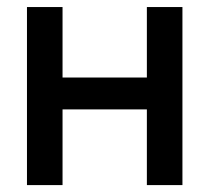

<svg xmlns="http://www.w3.org/2000/svg" viewBox="-20 -536 606 556"><path d="M161.1 -515.6V-311.5H405.3V-515.6H508.3V0H405.3V-219.2H161.1V0H58.1V-515.6Z"/></svg>

Font: Inter Display Medium
Style: Regular
Weight: 500
Designer: Rasmus Andersson
Foundry: rsms
Version: Version 4.001;git-9221beed3